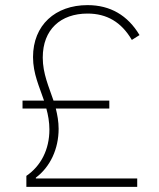

<svg xmlns="http://www.w3.org/2000/svg" viewBox="-20 -730 623 750"><path d="M516 0V-33H120V-36C176 -78 209 -148 209 -227C209 -255 204 -282 198 -306H407V-337H189C171 -391 147 -442 147 -505C147 -615 217 -677 322 -677C397 -677 454 -644 495 -574L525 -593C479 -670 411 -710 322 -710C196 -710 109 -632 109 -507C109 -442 134 -391 152 -337H68V-306H161C168 -281 173 -253 173 -224C173 -145 139 -81 83 -43V0Z"/></svg>

Font: IBM Plex Devanagari ExtraLight
Style: Regular
Weight: 200
Designer: Mike Abbink, Paul van der Laan, Pieter van Rosmalen, Erin McLaughlin
Foundry: Bold Monday
Version: Version 1.0